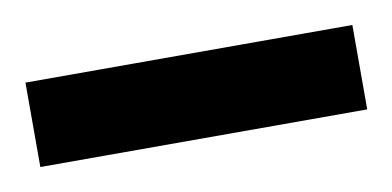

<svg xmlns="http://www.w3.org/2000/svg" viewBox="-28 -29 361 177"><g transform="rotate(-10 153.0 59.5)"><path d="M0 99V20H306V99Z"/></g></svg>

Font: Bricolage Grotesque 36pt Condensed
Style: Regular
Weight: 400
Width: 3
Designer: Mathieu Triay
Foundry: Atelier Triay
Version: Version 1.001;gftools[0.9.33.dev8+g029e19f]